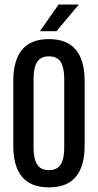

<svg xmlns="http://www.w3.org/2000/svg" viewBox="-20 -822 434 852"><path d="M197 9.5Q117 9.5 78 -37.2Q39 -84 39 -174.5V-464Q39 -554.5 78 -601.5Q117 -648.5 197 -648.5Q277 -648.5 316.2 -601.5Q355.5 -554.5 355.5 -464V-174.5Q355.5 -84 316.2 -37.2Q277 9.5 197 9.5ZM197 -67Q234 -67 249.5 -92.5Q265 -118 265 -165.5V-473.5Q265 -521.5 249.5 -546.8Q234 -572 197 -572Q160.5 -572 144.8 -546.8Q129 -521.5 129 -473.5V-165.5Q129 -118 144.8 -92.5Q160.5 -67 197 -67ZM240 -802H330L230.5 -683.5H157Z"/></svg>

Font: Anek Latin Condensed Medium
Style: Regular
Weight: 500
Width: 3
Designer: Yesha Goshar
Foundry: Ek Type
Version: Version 1.003